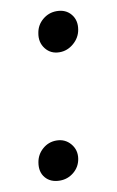

<svg xmlns="http://www.w3.org/2000/svg" viewBox="-69 -592 387 636"><g transform="rotate(-10 124.0 -274.5)"><path d="M167 -551.8Q197.8 -551.8 215.1 -530.8Q232.4 -509.8 227.1 -479Q222.7 -452.6 201.4 -434.3Q180.2 -416 153.8 -416Q124 -416 106.7 -438.2Q89.4 -460.4 95.2 -491.2Q99.6 -517.6 120.1 -534.7Q140.6 -551.8 167 -551.8ZM91.8 -129.9Q121.1 -129.9 139.4 -108.2Q157.7 -86.4 152.8 -57.1Q148.4 -30.8 127.9 -13.9Q107.4 2.9 81.1 2.9Q49.8 2.9 32.7 -17.1Q15.6 -37.1 21 -68.8Q25.4 -95.2 45.4 -112.5Q65.4 -129.9 91.8 -129.9Z"/></g></svg>

Font: Stilu
Style: Italic
Weight: 400
Italic angle: -10°
Designer: Genilson Lima Santos
Foundry: Genilson Lima Santos
Version: Version 1.200;PS 001.200;hotconv 1.0.88;makeotf.lib2.5.64775